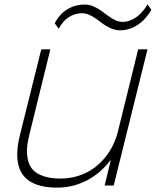

<svg xmlns="http://www.w3.org/2000/svg" viewBox="-20 -858 720 888"><path d="M662.1 -629.9 505.9 0H463.9L492.2 -116.2H490.2Q446.3 -57.6 382.3 -23.9Q318.4 9.8 244.1 9.8Q12.2 9.8 71.8 -231.9L170.9 -629.9H212.9L116.2 -236.8Q107.4 -201.7 105.2 -173.8Q103 -146 109.1 -118.7Q115.2 -91.3 131.8 -73Q148.4 -54.7 180.7 -43.5Q212.9 -32.2 259.8 -32.2Q318.8 -32.2 371.8 -55.9Q424.8 -79.6 466.6 -130.4Q508.3 -181.2 525.9 -252L619.1 -629.9ZM662.1 -837.9 680.2 -813Q655.3 -769 617.4 -743.4Q579.6 -717.8 534.2 -717.8Q510.7 -717.8 486.1 -730.2Q461.4 -742.7 443.6 -757.3Q425.8 -772 402.8 -784.4Q379.9 -796.9 359.9 -796.9Q326.7 -796.9 298.3 -778.8Q270 -760.7 252 -725.1L232.9 -750Q254.4 -792 290.5 -814.5Q326.7 -836.9 373 -836.9Q392.6 -836.9 412.1 -828.6Q431.6 -820.3 447.8 -808.6Q463.9 -796.9 479.5 -785.2Q495.1 -773.4 512.7 -765.1Q530.3 -756.8 546.9 -756.8Q580.6 -756.8 611.6 -779.5Q642.6 -802.2 662.1 -837.9Z"/></svg>

Font: Sinkin Sans 200 X Light Italic
Style: Regular
Weight: 200
Italic angle: -112°
Designer: Keith Bates
Foundry: K-Type
Version: Sinkin Sans (version 1.0)  by Keith Bates   •   © 2014   www